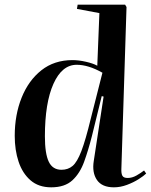

<svg xmlns="http://www.w3.org/2000/svg" viewBox="-20 -787 645 821"><path d="M499 -66Q498 -46 503 -36Q508 -26 526 -26Q545 -26 563.5 -36.5Q582 -47 596 -58L605 -45Q595 -35 573 -21Q551 -7 523 3.5Q495 14 467 14Q416 14 394.5 -17.5Q373 -49 381 -99L423 -374L415 -376L373 -205Q358 -146 340 -96Q322 -46 289.5 -16Q257 14 199 14Q145 14 110.5 -16Q76 -46 59.5 -95.5Q43 -145 43 -206Q43 -296 72.5 -369.5Q102 -443 157 -486.5Q212 -530 290 -530Q316 -530 347 -523Q378 -516 396 -506L405 -731L309 -749L312 -767H515L521 -757ZM243 -61Q271 -61 290.5 -77.5Q310 -94 328 -141Q346 -188 368 -279L418 -476Q358 -510 308 -510Q245 -510 208.5 -428.5Q172 -347 172 -204Q172 -130 188.5 -95.5Q205 -61 243 -61Z"/></svg>

Font: Literata 72pt SemiBold
Style: Italic
Weight: 600
Italic angle: -2°
Designer: Latin by Veronika Burian and Jose Scaglione. Greek by Irene Vlachou. Cyrillic by Vera Evstafieva
Foundry: TypeTogether
Version: Version 3.002